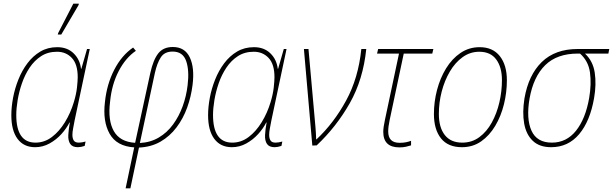

<svg xmlns="http://www.w3.org/2000/svg" viewBox="-20 -795 3352 1050"><path d="M172 10Q110 10 76 -35.5Q42 -81 42 -165Q42 -210 51.5 -260.5Q61 -311 80.5 -360Q100 -409 130 -449Q160 -489 200.5 -513Q241 -537 293 -537Q348 -537 382.5 -503.5Q417 -470 423 -419H425L456 -527H471L388 -136Q384 -114 380 -93.5Q376 -73 376 -58Q376 -38 383.5 -26.5Q391 -15 411 -15Q418 -15 428 -16.5Q438 -18 448 -21L443 3Q422 10 406 10Q376 10 364 -8Q352 -26 353.5 -56.5Q355 -87 362 -125H360Q344 -93 316 -62Q288 -31 251 -10.5Q214 10 172 10ZM174 -15Q223 -15 263.5 -45.5Q304 -76 335 -126.5Q366 -177 384 -237Q397 -280 401 -316.5Q405 -353 405 -373Q405 -444 373 -478Q341 -512 292 -512Q242 -512 205 -488Q168 -464 142 -425Q116 -386 100 -339.5Q84 -293 76.5 -247.5Q69 -202 69 -166Q69 -15 174 -15ZM296 -606 298 -614 381 -775H411L410 -768L315 -606Z M667 235 714 11Q618 5 579.5 -63.5Q541 -132 554 -238Q564 -334 604.5 -413Q645 -492 708 -535L723 -517Q667 -479 629 -406Q591 -333 582 -239Q569 -137 602.5 -78Q636 -19 719 -14L802 -396Q818 -468 845.5 -503Q873 -538 925 -538Q991 -538 1018 -481Q1045 -424 1033 -330Q1025 -266 1003.5 -206.5Q982 -147 945.5 -98.5Q909 -50 858 -20.5Q807 9 740 12L693 235ZM745 -13Q803 -16 848.5 -43Q894 -70 926.5 -114.5Q959 -159 979 -214Q999 -269 1006 -329Q1016 -410 998 -461.5Q980 -513 924 -513Q880 -513 859.5 -481.5Q839 -450 827 -396Z M1248 10Q1186 10 1152 -35.5Q1118 -81 1118 -165Q1118 -210 1127.5 -260.5Q1137 -311 1156.5 -360Q1176 -409 1206 -449Q1236 -489 1276.5 -513Q1317 -537 1369 -537Q1424 -537 1458.5 -503.5Q1493 -470 1499 -419H1501L1532 -527H1547L1464 -136Q1460 -114 1456 -93.5Q1452 -73 1452 -58Q1452 -38 1459.5 -26.5Q1467 -15 1487 -15Q1494 -15 1504 -16.5Q1514 -18 1524 -21L1519 3Q1498 10 1482 10Q1452 10 1440 -8Q1428 -26 1429.5 -56.5Q1431 -87 1438 -125H1436Q1420 -93 1392 -62Q1364 -31 1327 -10.5Q1290 10 1248 10ZM1250 -15Q1299 -15 1339.5 -45.5Q1380 -76 1411 -126.5Q1442 -177 1460 -237Q1473 -280 1477 -316.5Q1481 -353 1481 -373Q1481 -444 1449 -478Q1417 -512 1368 -512Q1318 -512 1281 -488Q1244 -464 1218 -425Q1192 -386 1176 -339.5Q1160 -293 1152.5 -247.5Q1145 -202 1145 -166Q1145 -15 1250 -15Z M1688 1 1642 -527H1667L1705 -102Q1706 -87 1707.5 -67.5Q1709 -48 1709 -33H1711Q1805 -121 1872.5 -244.5Q1940 -368 1956 -527H1983Q1966 -360 1893 -231Q1820 -102 1712 0Z M2164 11Q2076 11 2076 -74Q2076 -98 2085 -139L2162 -502H2042L2048 -527H2350L2344 -502H2188L2111 -139Q2103 -102 2103 -76Q2103 -14 2165 -14Q2185 -14 2200 -17Q2215 -20 2228 -25V0Q2215 4 2200 7.5Q2185 11 2164 11Z M2506 10Q2430 10 2391.5 -38.5Q2353 -87 2353 -172Q2353 -238 2370 -303Q2387 -368 2419.5 -421Q2452 -474 2498.5 -505.5Q2545 -537 2603 -537Q2675 -537 2713.5 -488Q2752 -439 2752 -356Q2752 -290 2736 -225Q2720 -160 2688.5 -107Q2657 -54 2611.5 -22Q2566 10 2506 10ZM2508 -15Q2561 -15 2601.5 -45Q2642 -75 2669.5 -125Q2697 -175 2711 -235.5Q2725 -296 2725 -357Q2725 -427 2694 -469.5Q2663 -512 2601 -512Q2551 -512 2510 -482.5Q2469 -453 2440 -403.5Q2411 -354 2395.5 -294Q2380 -234 2380 -172Q2380 -98 2412.5 -56.5Q2445 -15 2508 -15Z M2994 10Q2930 10 2893.5 -25Q2857 -60 2846.5 -120Q2836 -180 2848 -256Q2870 -385 2943 -456Q3016 -527 3139 -527H3312L3307 -502H3179Q3223 -461 3232.5 -397.5Q3242 -334 3229 -259Q3207 -132 3147 -61Q3087 10 2994 10ZM2998 -15Q3078 -15 3130 -80Q3182 -145 3202 -259Q3215 -335 3206.5 -398Q3198 -461 3152 -502H3140Q3026 -502 2961.5 -438.5Q2897 -375 2876 -256Q2857 -146 2886.5 -80.5Q2916 -15 2998 -15Z"/></svg>

Font: Noto Sans SemiCondensed Thin
Style: Italic
Weight: 100
Width: 4
Italic angle: -12°
Designer: Monotype Design Team
Foundry: Monotype Imaging Inc.
Version: Version 2.013; ttfautohint (v1.8.4.7-5d5b)